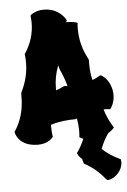

<svg xmlns="http://www.w3.org/2000/svg" viewBox="-64 -741 660 997"><g transform="rotate(-5 265.5 -243.0)"><path d="M522 -255C509 -312 472 -330 471 -331L465 -333L460 -330C448 -323 436 -317 423 -312C415 -340 413 -371 413 -405V-418L411 -424C384 -472 370 -526 370 -583C370 -591 370 -598 371 -606L372 -613L366 -617C365 -617 347 -623 319 -623H312C312 -624 313 -625 314 -626L317 -632L314 -638C313 -639 283 -698 202 -698C160 -698 138 -679 136 -678L132 -674V-668C133 -657 134 -646 134 -636C134 -580 118 -529 87 -481L84 -477L85 -472C86 -459 87 -446 87 -433C87 -382 75 -331 50 -281L48 -275V-258C48 -191 32 -134 -1 -83L-4 -79L-3 -75C-3 -75 9 -2 113 -2C166 -2 188 -32 189 -33L192 -37L191 -42C189 -56 188 -70 188 -84V-99C230 -113 274 -117 315 -117L322 -119C323 -119 324 -120 325 -121C329 -99 331 -77 331 -54C331 -46 330 -38 330 -30L329 -22L336 -18C336 -18 341 -15 349 -12C339 11 327 34 313 54L309 59L312 65C317 75 324 84 334 92C335 99 337 106 340 114L341 117L345 119C384 140 418 169 450 208L454 212H460C496 208 535 168 535 126C535 123 534 119 534 116L533 110L528 108C494 92 464 72 439 49C449 22 462 -4 480 -30C497 -40 505 -49 506 -50L512 -57L507 -65C490 -93 476 -123 467 -155C476 -155 485 -155 494 -154L501 -153L505 -158C506 -160 525 -185 525 -225C525 -234 524 -244 522 -255ZM259 -380C273 -349 284 -320 291 -292C287 -292 282 -293 278 -294L270 -292C257 -285 244 -280 230 -275V-288C230 -325 237 -364 252 -403Z"/></g></svg>

Font: Hanalei Fill
Style: Regular
Weight: 400
Designer: Astigmatic (AOETI)
Foundry: Astigmatic (AOETI)
Version: Version 1.000